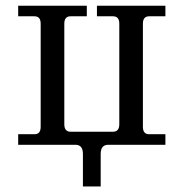

<svg xmlns="http://www.w3.org/2000/svg" viewBox="-20 -509 645 675"><path d="M334 146.5H271.5V32.2Q271.5 0 245.1 0H43.9V-37.1H101.1Q123 -37.1 123 -63V-425.8Q123 -451.7 101.1 -451.7H43.9V-488.8H285.2V-451.7H228Q206.1 -451.7 206.1 -425.8V-72.3Q206.1 -45.9 228 -45.9H377.4Q399.4 -45.9 399.4 -72.3V-425.8Q399.4 -451.7 377.4 -451.7H320.8V-488.8H561.5V-451.7H504.4Q482.4 -451.7 482.4 -425.8V-63Q482.4 -37.1 504.4 -37.1H561.5V0H360.4Q334 0 334 32.2Z"/></svg>

Font: Munson
Style: Regular
Weight: 400
Designer: Paul James MIller
Foundry: High-Logic / Made with FontCreator
Version: Version 2.10;May 5, 2019;FontCreator 11.5.0.2430 64-bit